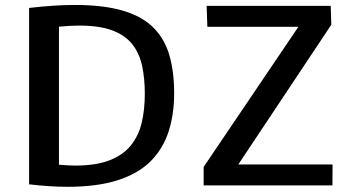

<svg xmlns="http://www.w3.org/2000/svg" viewBox="-20 -734 1370 760"><path d="M246.6 5.4Q211.9 5.4 174.1 2.9Q136.2 0.5 95.2 -4.4V-702.6Q145.5 -708.5 190.7 -711.4Q235.8 -714.4 274.9 -714.4Q391.6 -714.4 468.3 -691.2Q544.9 -668 588.9 -623Q632.8 -578.1 651.1 -513.2Q669.4 -448.2 669.4 -365.2Q669.4 -283.2 647.9 -215.1Q626.5 -147 577.9 -97.4Q529.3 -47.9 447.8 -21.2Q366.2 5.4 246.6 5.4ZM277.8 -78.6Q359.9 -78.6 413.3 -99.4Q466.8 -120.1 497.6 -158Q528.3 -195.8 540.8 -247.8Q553.2 -299.8 553.2 -362.8Q553.2 -422.9 542.7 -472.4Q532.2 -522 504.4 -557.9Q476.6 -593.8 425.5 -613.3Q374.5 -632.8 292.5 -632.8Q274.4 -632.8 254.9 -631.6Q235.4 -630.4 213.4 -628.4V-82Q231 -80.6 247.1 -79.6Q263.2 -78.6 277.8 -78.6ZM786.1 0V-73.2L1161.1 -627.9H800.8L797.9 -710.9H1289.1L1291.5 -636.2L923.3 -83H1296.4L1295.9 0Z"/></svg>

Font: Comme Medium
Style: Regular
Weight: 500
Version: Version 1.000;gftools[0.9.27]